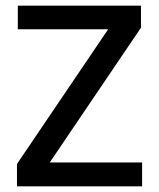

<svg xmlns="http://www.w3.org/2000/svg" viewBox="-20 -659 562 679"><path d="M482.5 -84.5V0H40V-79L362.5 -555.5H43V-639H478.5V-561L156 -84.5Z"/></svg>

Font: Anek Gujarati Medium Medium
Style: Regular
Weight: 500
Version: Version 1.003